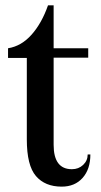

<svg xmlns="http://www.w3.org/2000/svg" viewBox="-20 -680 376 716"><path d="M80 -160V-464H10V-500Q60 -508 98 -551Q136 -594 159 -660H180V-140Q180 -49 248 -49Q273 -49 290 -65Q307 -81 307 -104H317Q317 -49 288 -16.5Q259 16 210 16Q148 16 114 -23.5Q80 -63 80 -160ZM115 -500H309V-465H115Z"/></svg>

Font: RL Madena Variable
Style: Regular
Weight: 400
Designer: I Kadek Wantara Putra
Foundry: Roughlines ID
Version: Version 1.000;Glyphs 3.1.2 (3151)